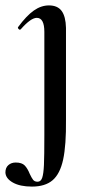

<svg xmlns="http://www.w3.org/2000/svg" viewBox="-57 -415 336 710"><path d="M-37 223Q-37 205 -26 195.5Q-15 186 1 186Q24 186 34.5 197Q45 208 53 228Q60 243 65.5 250Q71 257 82 257Q94 257 99 242.5Q104 228 105.5 195Q107 162 107 85V52V-297Q107 -349 79 -349Q57 -349 20 -307Q18 -305 17 -305Q14 -305 11 -308.5Q8 -312 10 -315Q41 -357 68 -376Q95 -395 124 -395Q156 -395 171 -374.5Q186 -354 187 -312V27Q188 122 176.5 175Q165 228 137.5 251.5Q110 275 61 275Q17 275 -9.5 260Q-36 245 -37 223Z"/></svg>

Font: Cormorant Upright SemiBold
Style: Regular
Weight: 600
Designer: Christian Thalmann (Catharsis Fonts)
Foundry: Catharsis Fonts
Version: Version 3.302